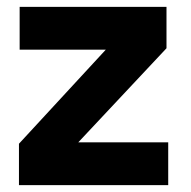

<svg xmlns="http://www.w3.org/2000/svg" viewBox="-20 -537 553 557"><path d="M35 0V-120L287 -393H37V-517H463V-397L207 -124H468V0Z"/></svg>

Font: DM Sans 11pt Black
Style: Regular
Weight: 900
Version: Version 4.004;gftools[0.9.30]